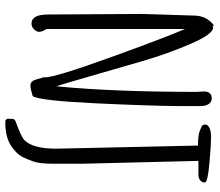

<svg xmlns="http://www.w3.org/2000/svg" viewBox="-70 -634 799 698"><g transform="rotate(90 329.0 -285.5)"><path d="M31.2 0ZM565.4 -607.9 575.7 -186.5V-80.1Q575.7 -30.3 567.6 -8.1Q559.6 14.2 552.5 28.8Q545.4 43.5 533.7 54.7Q522 65.9 507.3 75.2Q476.6 94.2 423.8 94.2Q412.1 94.2 412.1 82L413.1 65.4Q413.1 59.6 427.2 54.7Q479 36.6 492.2 22.5Q521 -8.8 521 -91.3L509.8 -602.1V-606.4Q471.7 -606.4 455.3 -613Q439 -619.6 436 -623Q433.1 -626.5 433.1 -633.5Q433.1 -640.6 444.3 -647.2Q455.6 -653.8 480.7 -653.8Q505.9 -653.8 575 -647.7Q644 -641.6 644 -631.1Q644 -620.6 636 -614.3Q627.9 -607.9 616.7 -607.9ZM31.2 -404.8 37.1 -591.3Q37.1 -637.7 73.7 -665V-658.7Q77.6 -661.1 81.1 -661.1Q104.5 -661.1 139.6 -580.3Q174.8 -499.5 203.1 -402.8Q231.4 -306.2 259.5 -207.8Q287.6 -109.4 294.4 -92.3Q314.5 -301.8 314.5 -599.6L313 -626.5Q313 -656.2 337.9 -656.2Q352.1 -656.2 359.1 -644.5Q366.2 -632.8 366.2 -617.2V-541.5Q365.2 -423.8 355.7 -227.3Q346.2 -30.8 330.1 -5.4Q302.7 2.9 292.2 2.9Q281.7 2.9 276.1 -4.2Q270.5 -11.2 267.1 -25.9Q263.7 -40.5 261.2 -45.4L261.7 -49.8Q261.7 -86.9 189.9 -285.6Q118.2 -484.4 85.9 -559.1V-55.7Q86.9 -53.7 89.8 -48.8Q96.2 -38.1 96.2 -28.8Q96.2 -19.5 87.2 -10.3Q78.1 -1 65.9 -1Q33.2 -1 33.2 -62Z"/></g></svg>

Font: Amatic
Style: Bold
Weight: 700
Width: 3
Version: Version 2.000; ttfautohint (v0.92-dirty) -l 8 -r 50 -G 50 -x